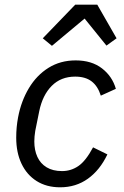

<svg xmlns="http://www.w3.org/2000/svg" viewBox="-20 -785 528 817"><path d="M236 12Q178 12 136 -14.5Q94 -41 71.5 -88.5Q49 -136 49 -199Q49 -222 51 -243.5Q53 -265 57 -286Q70 -355 103 -410Q136 -465 186.5 -496.5Q237 -528 302 -528Q370 -528 414 -494Q458 -460 473 -407L409 -378Q396 -419 369.5 -439Q343 -459 300 -459Q239 -459 200 -419.5Q161 -380 147 -312L130 -228Q128 -217 127 -204.5Q126 -192 126 -183Q126 -146 139 -117.5Q152 -89 178.5 -73Q205 -57 244 -57Q282 -57 313.5 -78.5Q345 -100 376 -158L437 -128Q405 -61 354 -24.5Q303 12 236 12ZM300 -765H394L476 -622L433 -591L340 -706L201 -590L162 -622Z"/></svg>

Font: IBM Plex Sans
Style: Italic
Weight: 400
Italic angle: -11.31°
Designer: Mike Abbink, Paul van der Laan, Pieter van Rosmalen
Foundry: Bold Monday
Version: Version 3.201